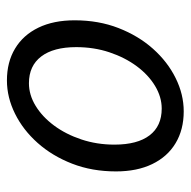

<svg xmlns="http://www.w3.org/2000/svg" viewBox="-18 -520 550 554"><g transform="rotate(90 257.0 -243.0)"><path d="M212.1 12Q159 12 120.1 -11.5Q81.1 -34.9 59.8 -78.8Q38.6 -122.6 38.6 -183.4Q38.6 -252.6 60.9 -309.9Q83.2 -367.3 120.7 -409.4Q158.3 -451.6 205.3 -474.8Q252.3 -498.1 301.2 -498.1Q354.2 -498.1 393.2 -474.6Q432.2 -451.2 453.4 -407.3Q474.6 -363.5 474.6 -302.7Q474.6 -233.5 452.3 -176.2Q430 -118.8 392.5 -76.7Q355 -34.5 308 -11.3Q260.9 12 212.1 12ZM220 -51.5Q254 -51.5 285.6 -70.9Q317.3 -90.3 342.3 -124.1Q367.4 -158 382.3 -202.7Q397.3 -247.5 397.3 -298.2Q397.3 -364.6 370.5 -399.6Q343.8 -434.6 293.3 -434.6Q259.9 -434.6 227.9 -415.4Q196 -396.2 170.9 -362.3Q145.9 -328.5 130.9 -283.7Q116 -239 116 -187.9Q116 -122.4 142.9 -87Q169.9 -51.5 220 -51.5Z"/></g></svg>

Font: Source Sans 3
Style: Italic
Weight: 200
Italic angle: -11°
Designer: Paul D. Hunt
Foundry: Adobe
Version: Version 3.046;hotconv 1.0.118;makeotfexe 2.5.65603